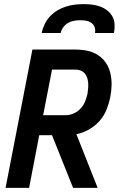

<svg xmlns="http://www.w3.org/2000/svg" viewBox="-20 -910 590 930"><path d="M7 0 137 -670H345Q375 -670 403.5 -664Q432 -658 455 -643Q478 -628 493 -605.5Q508 -583 514.5 -555.5Q521 -528 520.5 -498.5Q520 -469 514 -439Q508 -409 496 -379Q484 -349 462 -324Q440 -299 410.5 -282.5Q381 -266 350 -260L453 0H334L232 -255H170L121 0ZM297 -352Q316 -352 335.5 -360Q355 -368 370 -384Q385 -400 392.5 -419Q400 -438 404 -457Q406 -471 407 -484Q408 -497 407 -509.5Q406 -522 402 -534Q398 -546 390 -555Q382 -564 370 -568.5Q358 -573 345 -573H232L189 -352ZM182 -750Q186 -771 196 -792Q206 -813 221.5 -830Q237 -847 257 -859Q277 -871 299 -878Q321 -885 342.5 -887.5Q364 -890 385 -890Q406 -890 426.5 -887.5Q447 -885 466 -878Q485 -871 500 -859Q515 -847 524.5 -830Q534 -813 535 -792Q536 -771 532 -750H440Q443 -765 438.5 -778Q434 -791 423 -799Q412 -807 398 -809.5Q384 -812 369 -812Q354 -812 339 -809.5Q324 -807 310 -799Q296 -791 286.5 -778Q277 -765 274 -750Z"/></svg>

Font: Lode Term
Style: Bold Italic
Weight: 700
Italic angle: -11°
Monospace: yes
Designer: Belleve Invis
Foundry: Belleve Invis
Version: Version 29.2.0